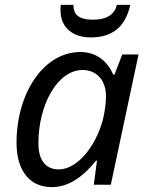

<svg xmlns="http://www.w3.org/2000/svg" viewBox="-20 -760 608 790"><path d="M48 -173C48 -53 106 10 193 10C268 10 328 -40 375 -99H379L366 0H436L550 -536H483L451 -453H446C425 -502 382 -546 311 -546C157 -546 48 -373 48 -173ZM138 -171C138 -328 216 -472 320 -472C379 -472 416 -428 416 -365C416 -337 412 -303 403 -266C371 -151 295 -63 222 -63C169 -63 138 -99 138 -171ZM353 -606C437 -606 495 -644 516 -740H461C452 -703 423 -679 362 -679C303 -679 282 -701 282 -740H230C229 -732 229 -725 229 -718C229 -645 281 -606 353 -606Z"/></svg>

Font: BC Sans
Style: Italic
Weight: 400
Italic angle: -12°
Designer: Monotype Design Team
Designer: Province of B.C.
Foundry: Monotype Imaging Inc.
Version: Version 2.000;GOOG;noto-source:20170915:90ef993387c0